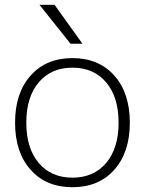

<svg xmlns="http://www.w3.org/2000/svg" viewBox="-20 -773 606 803"><path d="M208 -753 325 -590H275L145 -753ZM424 -428.5Q372 -490 283 -490Q194 -490 142 -428.5Q90 -367 90 -260Q90 -153 142 -91.5Q194 -30 283 -30Q372 -30 424 -91.5Q476 -153 476 -260Q476 -367 424 -428.5ZM458 -63Q393 10 283 10Q173 10 108 -63Q43 -136 43 -260Q43 -384 108 -457Q173 -530 283 -530Q393 -530 458 -457Q523 -384 523 -260Q523 -136 458 -63Z"/></svg>

Font: M PLUS 1p Light
Style: Regular
Weight: 300
Version: Version 1.061